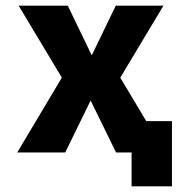

<svg xmlns="http://www.w3.org/2000/svg" viewBox="-20 -520 655 680"><path d="M302 -162H300L211 20H41L199 -245L46 -500H220L304 -326H306L390 -500H559L406 -245L498 -91H589V140H446V20H391Z"/></svg>

Font: Mplus 1p ExtraBold
Style: Regular
Weight: 800
Version: Version 1.061